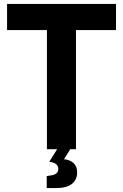

<svg xmlns="http://www.w3.org/2000/svg" viewBox="-20 -760 627 978"><path d="M338 0 306 51Q337 54 355 71Q373 88 373 118Q373 156 346 177Q319 198 266 198H218V137L236 134Q277 130 277 100Q277 70 231 64L271 0H219V-607H16V-740H571V-607H367V0Z"/></svg>

Font: Exo
Style: Bold
Weight: 700
Designer: Natanael Gama
Foundry: Natanael Gama
Version: Version 1.500; ttfautohint (v1.6)